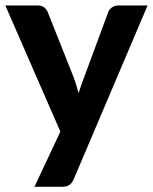

<svg xmlns="http://www.w3.org/2000/svg" viewBox="-20 -536 575 722"><path d="M257 138.5Q250.5 152.5 241.2 159.5Q232 166.5 212 166.5H109.5L207 -41L0 -515.5H121Q137.5 -515.5 146.5 -508Q155.5 -500.5 159.5 -490.5L257.5 -244Q268 -214.5 275.5 -185.5Q280 -200.5 285.2 -215.2Q290.5 -230 296 -244.5L387 -490.5Q391 -501.5 401.5 -508.5Q412 -515.5 424.5 -515.5H535Z"/></svg>

Font: Lato Heavy
Style: Regular
Weight: 800
Designer: Lukasz Dziedzic
Foundry: tyPoland Lukasz Dziedzic
Version: Version 2.007; 2014-02-27